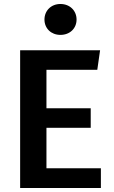

<svg xmlns="http://www.w3.org/2000/svg" viewBox="-20 -943 570 963"><path d="M283 -923C236 -923 203 -889 203 -845C203 -801 236 -768 283 -768C331 -768 364 -801 364 -845C364 -889 331 -923 283 -923ZM81 -691V0H486V-99H213V-302H435V-400H213V-593H468L482 -691Z"/></svg>

Font: Fira Sans Medium
Style: Regular
Weight: 500
Designer: Carrois Corporate & Edenspiekermann AG
Foundry: Carrois Corporate GbR & Edenspiekermann AG
Version: Version 4.203